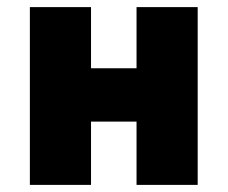

<svg xmlns="http://www.w3.org/2000/svg" viewBox="-20 -520 640 540"><path d="M64 0V-500H236V-328H364V-500H536V0H364V-178H236V0Z"/></svg>

Font: Source Code Pro Black
Style: Regular
Weight: 900
Monospace: yes
Designer: Paul D. Hunt, Teo Tuominen
Foundry: Adobe Systems Incorporated
Version: Version 2.030;PS 1.000;hotconv 16.6.51;makeotf.lib2.5.65220